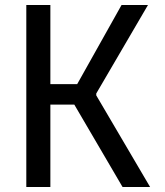

<svg xmlns="http://www.w3.org/2000/svg" viewBox="-20 -750 660 770"><path d="M182 0V-330.5H278L471.5 0H582L366 -367.5V-375L573.5 -730H467.5L289.5 -412.5H182V-730H85.5V0Z"/></svg>

Font: Monaspace Neon
Style: Regular
Weight: 400
Designer: Riley Cran & the Lettermatic Team
Foundry: Lettermatic
Version: Version 1.200 (Monaspace Neon)